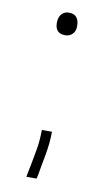

<svg xmlns="http://www.w3.org/2000/svg" viewBox="-71 -512 375 653"><g transform="rotate(10 116.0 -185.5)"><path d="M127 -64Q127 -26 119 18Q115 39 111.5 58Q108 77 106 90L103 102H68L70 90Q73 77 76.5 58Q80 39 86 6.5Q92 -26 92 -64ZM79 -432Q79 -451 88.5 -462Q98 -473 114 -473Q149 -473 149 -432Q149 -415 139 -405Q129 -395 114 -395Q79 -395 79 -432Z"/></g></svg>

Font: Antic Didone
Style: Regular
Weight: 400
Designer: Santiago Orozco
Foundry: Santiago Orozco
Version: Version 2.001